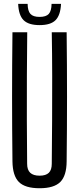

<svg xmlns="http://www.w3.org/2000/svg" viewBox="-20 -967 410 994"><path d="M185 7.5Q110 7.5 77.8 -24.8Q45.5 -57 44.5 -131.5Q42.5 -298 42.5 -465.8Q42.5 -633.5 44.5 -800H121Q120 -689 119.2 -574.2Q118.5 -459.5 119 -345Q119.5 -230.5 120.5 -119Q120.5 -87.5 136.5 -72.5Q152.5 -57.5 185 -57.5Q217.5 -57.5 232.8 -72.5Q248 -87.5 248 -119Q249 -230.5 249.8 -345Q250.5 -459.5 250.2 -574.2Q250 -689 248 -800H325Q327 -633.5 327 -465.8Q327 -298 325 -131.5Q324.5 -57 292 -24.8Q259.5 7.5 185 7.5ZM185 -837Q128 -837 102.2 -862.5Q76.5 -888 74 -947H123Q123.5 -910.5 137.5 -895Q151.5 -879.5 185 -879.5Q218.5 -879.5 232.5 -895Q246.5 -910.5 247 -947H296Q293 -888 267.5 -862.5Q242 -837 185 -837Z"/></svg>

Font: Big Shoulders Display Thin Medium
Style: Regular
Weight: 500
Version: Version 2.002